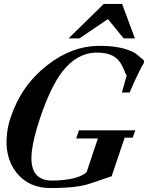

<svg xmlns="http://www.w3.org/2000/svg" viewBox="-20 -939 752 975"><path d="M712 -622Q701 -605 682.5 -567Q664 -529 638 -469H599L623 -555Q616 -568 611 -581Q606 -594 599 -607Q584 -637 556 -654Q521 -673 466 -672Q370 -669 297 -576Q238 -500 184 -341Q167 -290 156.5 -248.5Q146 -207 142 -173Q123 -19 250 -22Q377 -25 420 -65L477 -236H367L381 -277H667L654 -240H613L547 -44Q431 -4 418 -1Q383 8 338 12Q293 16 236 16Q126 16 63 -63Q1 -143 16 -263Q18 -283 23 -304Q28 -325 35 -345Q89 -506 220 -608Q343 -704 477 -706Q591 -708 659 -673Q671 -668 710 -633ZM665 -744H608L528 -842L383 -744H328L507 -919H600Z"/></svg>

Font: DG Didot
Style: Bold Italic
Weight: 700
Designer: David Gatwood, Takis Katsoulidis, and George D. Matthiopoulos
Foundry: David Gatwood
Version: Version 1.0